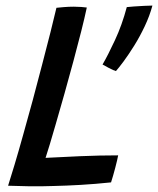

<svg xmlns="http://www.w3.org/2000/svg" viewBox="-20 -673 567 689"><path d="M9 -6.5Q18 -34 32.2 -81.8Q46.5 -129.5 63.2 -189.5Q80 -249.5 97.5 -313.5Q114.5 -377.5 131 -440.5Q147.5 -503.5 161 -556.8Q174.5 -610 182.5 -645Q191 -646 209 -647.5Q227 -649 245 -649Q257 -649 271.8 -648Q286.5 -647 291.5 -646Q284 -610.5 271.5 -560.8Q259 -511 243.5 -453.8Q228 -396.5 211.5 -337.5Q195 -278.5 179 -224Q168 -186.5 159 -156Q150 -125.5 143.5 -106.5Q196 -109.5 267.5 -112.5Q339 -115.5 404 -115.5Q401.5 -101 393.5 -70.5Q385.5 -40 378.5 -18.5Q321 -12.5 269 -9.5Q217 -6.5 171 -5.5Q128 -4 87.2 -4.5Q46.5 -5 9 -6.5ZM527 -653Q517 -616 499.5 -579Q482 -542 461.8 -509.5Q441.5 -477 423.8 -453Q406 -429 396 -418Q388 -420 370.5 -429.2Q353 -438.5 348 -441.5Q367 -474 392.5 -528.8Q418 -583.5 435 -647.5Q443 -648.5 461 -649.8Q479 -651 497.8 -652Q516.5 -653 527 -653Z"/></svg>

Font: Grandstander
Style: Italic
Weight: 400
Italic angle: -15°
Designer: Tyler Finck
Foundry: Etcetera Type Co
Version: Version 1.200; ttfautohint (v1.8.3)